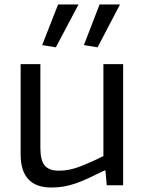

<svg xmlns="http://www.w3.org/2000/svg" viewBox="-20 -826 645 856"><path d="M354 -625 424 -806H515L415 -615ZM168 -625 239 -806H330L229 -615ZM209 10Q72 10 72 -138V-540H160V-166Q160 -112 179 -88.5Q198 -65 243 -65Q291 -65 342 -85.5Q393 -106 441 -130V-540H529V0H456L450 -66H446Q405 -46 374 -31.5Q343 -17 316.5 -8Q290 1 264.5 5.5Q239 10 209 10Z"/></svg>

Font: EncodeSans
Style: Regular
Weight: 400
Designer: Pablo Impallari, Andres Torresi
Foundry: Pablo Impallari, Andres Torresi
Version: Version 1.000; ttfautohint (v1.4.1)